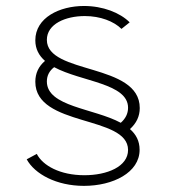

<svg xmlns="http://www.w3.org/2000/svg" viewBox="-20 -623 565 642"><path d="M414.6 -191.4C436 -210.9 447.3 -233.9 447.3 -261.7C447.3 -413.6 136.7 -373 136.7 -489.7C136.7 -543 199.2 -569.3 263.7 -569.3C315.4 -569.3 360.4 -551.8 386.2 -526.4L413.6 -548.3C381.3 -580.6 324.2 -603 260.7 -603C179.2 -603 98.1 -564 98.1 -488.3C98.1 -459 110.4 -437 130.4 -419.4C108.9 -400.9 98.1 -377.9 98.1 -349.6C98.1 -197.8 408.2 -238.3 408.2 -121.6C408.2 -65.9 338.4 -37.1 262.2 -37.1C180.7 -37.1 123 -69.3 103 -108.4L69.3 -90.3C96.2 -41 168.9 -1.5 260.7 -1.5C357.9 -1.5 446.8 -45.9 446.8 -122.1C446.8 -151.9 434.6 -173.8 414.6 -191.4ZM136.7 -350.6C136.7 -370.1 145 -386.2 161.1 -398.4C251.5 -349.6 408.2 -344.7 408.2 -262.7C408.2 -242.7 399.4 -226.1 383.8 -212.4C293.5 -261.2 136.7 -266.1 136.7 -350.6Z"/></svg>

Font: Now Light
Style: Regular
Weight: 300
Designer: Alfredo Marco Pradil
Foundry: Alfredo Marco Pradil
Version: Version 1.200;hotconv 1.0.109;makeotfexe 2.5.65596